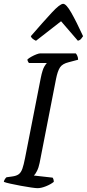

<svg xmlns="http://www.w3.org/2000/svg" viewBox="-29 -983 454 1003"><path d="M167 0Q158 0 133.5 -3.5Q109 -7 79.5 -12.5Q50 -18 25 -23.5Q0 -29 -9 -33Q-8 -40 -3.5 -47Q1 -54 5 -57L34 -61Q57 -64 69 -73Q81 -82 88 -102Q95 -122 102 -158L184 -576Q193 -620 203 -636Q213 -652 216 -654H122Q120 -657 117.5 -661Q115 -665 114 -672Q121 -679 134.5 -686.5Q148 -694 161 -699Q174 -704 180 -704H367Q371 -700 375 -691Q379 -682 379 -671L330 -658Q297 -650 284.5 -631Q272 -612 264 -572L178 -132Q173 -107 164 -89.5Q155 -72 148 -66L246 -55Q252 -46 252 -33Q236 -20 211 -10Q186 0 167 0ZM159 -770Q148 -775 141 -781Q134 -787 132 -794Q198 -870 241 -916.5Q284 -963 301 -963Q317 -963 343.5 -916.5Q370 -870 405 -794Q401 -788 395 -780.5Q389 -773 378 -770L290 -872Z"/></svg>

Font: Texturina
Style: Italic
Weight: 400
Italic angle: -11°
Designer: Guillermo Torres Carreño
Foundry: Omnibus-Type
Version: Version 1.002; ttfautohint (v1.8.3)